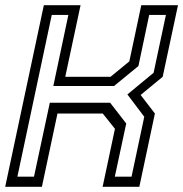

<svg xmlns="http://www.w3.org/2000/svg" viewBox="-32 -720 706 740"><path d="M-12 0 137 -700H278.5L219.5 -424H394L466.5 -483.5L512.5 -700H654L595 -424L510 -354L565 -282.5L505 0H363.5L411 -223.5L364 -282.5H189.5L129.5 0ZM35 -39H99L160 -324H392.5L454.5 -244L410.5 -39H475L524 -270L459 -356L560 -439.5L607.5 -662.5H543L501.5 -465.5L407.5 -388.5H173.5L231.5 -662.5H167.5Z"/></svg>

Font: Tourney
Style: Italic
Weight: 400
Italic angle: -12°
Version: Version 1.015